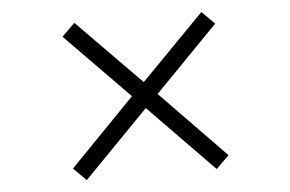

<svg xmlns="http://www.w3.org/2000/svg" viewBox="-46 -738 1091 723"><g transform="rotate(-5 500.0 -376.5)"><path d="M794 -127 745 -79 499 -331 254 -80 206 -128 451 -380 210 -626 259 -674 500 -429 739 -673 787 -625 548 -380Z"/></g></svg>

Font: IBM Plex Sans JP
Style: Regular
Weight: 400
Designer: Mike Abbink; Paul van der Laan; Pieter van Rosmalen; Wujin Sim; Yejin Wi; Jinhee Kim; Boomi Park; Yona Kim; Kichan Ma
Foundry: Sandoll Inc.
Version: Version 1.000